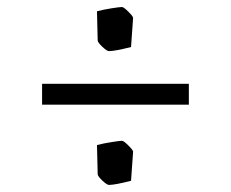

<svg xmlns="http://www.w3.org/2000/svg" viewBox="-20 -518 659 548"><path d="M291 -372.1Q285.2 -372.1 272 -384.5Q258.8 -397 258.8 -402.8L256.8 -485.8Q275.4 -490.7 298.8 -494.4Q322.3 -498 328.1 -498Q333 -498 346.4 -484.6Q359.9 -471.2 359.9 -466.8L354 -383.8Q308.1 -372.1 291 -372.1ZM100.1 -219.2V-278.8H519V-219.2ZM291 9.8Q285.2 9.8 272 -2.7Q258.8 -15.1 258.8 -21L256.8 -104Q275.4 -108.9 298.8 -112.5Q322.3 -116.2 328.1 -116.2Q333 -116.2 346.4 -102.8Q359.9 -89.4 359.9 -85L354 -2Q308.1 9.8 291 9.8Z"/></svg>

Font: Grenze
Style: Regular
Weight: 400
Designer: Renata Polastri
Foundry: Omnibus-Type
Version: Version 1.002;PS 001.002;hotconv 1.0.88;makeotf.lib2.5.64775